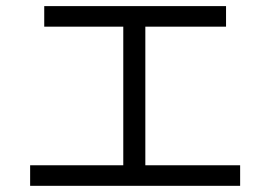

<svg xmlns="http://www.w3.org/2000/svg" viewBox="-20 -601 890 625"><path d="M124 -581.1H715.8V-514.2H453.1V-63H761.7V3.9H78.1V-63H381.3V-514.2H124Z"/></svg>

Font: BIZ UDPGothic
Style: Regular
Weight: 400
Designer: TypeBank Co., Ltd.
Foundry: Morisawa Inc.
Version: Version 1.051